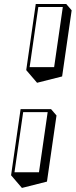

<svg xmlns="http://www.w3.org/2000/svg" viewBox="-20 -880 380 964"><path d="M35.6 0 62.8 31.8 90.1 63.6 215.8 31.8 263.7 -300.2 236.4 -332H83.4ZM111.7 -528 138.9 -496.2 166.1 -464.4 291.9 -496.2 339.8 -828.2 312.5 -860H159.5ZM128.8 -543 172.4 -845H295.4L251.8 -543ZM52.7 -15 96.3 -317H219.3L175.7 -15Z"/></svg>

Font: Blink
Style: 3DObl
Weight: 400
Designer: Mew Too
Foundry: Cannot Into Space Fonts
Version: Version 001.000